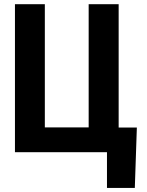

<svg xmlns="http://www.w3.org/2000/svg" viewBox="-20 -731 707 922"><path d="M51.8 -710.9H195.3V-119.1H405.8V-710.9H549.8V-118.7H637.2L627.4 171.4H493.7V0H51.8Z"/></svg>

Font: Roboto Condensed
Style: Bold
Weight: 700
Designer: Google
Version: Version 2.134; 2016